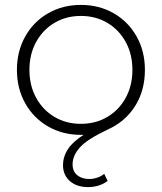

<svg xmlns="http://www.w3.org/2000/svg" viewBox="-20 -546 660 783"><path d="M571 -261Q571 -177 531 -113.5Q491 -50 420 -18Q335 22 305.5 55.5Q276 89 276 124Q276 153 295 168.5Q314 184 344 184Q360 184 376.5 178.5Q393 173 405 163L419 192Q385 217 339 217Q293 217 265 192.5Q237 168 237 128Q237 56 321 4H310Q236 4 176.5 -30Q117 -64 83 -124.5Q49 -185 49 -261Q49 -337 83 -397.5Q117 -458 176.5 -492Q236 -526 310 -526Q384 -526 443.5 -492Q503 -458 537 -397.5Q571 -337 571 -261ZM520 -261Q520 -325 492.5 -375Q465 -425 417.5 -453Q370 -481 310 -481Q250 -481 202.5 -453Q155 -425 127.5 -375Q100 -325 100 -261Q100 -197 127.5 -147Q155 -97 202.5 -69Q250 -41 310 -41Q370 -41 417.5 -69Q465 -97 492.5 -147Q520 -197 520 -261Z"/></svg>

Font: Montserrat Alternates Light
Style: Regular
Weight: 300
Designer: Julieta Ulanovsky
Foundry: Julieta Ulanovsky
Version: Version 7.200